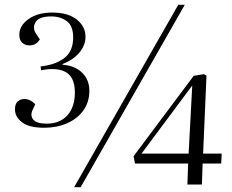

<svg xmlns="http://www.w3.org/2000/svg" viewBox="-20 -764 960 795"><path d="M287 11 718 -744H745L314 11ZM821 -128H898L896 -87H819L816 0H756L759 -87H539L533 -117L782 -450L824 -457L835 -451ZM761 -128 776 -410 566 -128ZM334 -612Q334 -577 309 -546.5Q284 -516 239 -499V-496Q291 -492 320.5 -462.5Q350 -433 350 -388Q350 -341 325 -306.5Q300 -272 257.5 -253.5Q215 -235 163 -235Q101 -235 71.5 -257.5Q42 -280 42 -311Q42 -334 53.5 -344Q65 -354 80 -354Q106 -354 126 -332L115 -309Q104 -285 118 -268.5Q132 -252 174 -252Q228 -252 259 -286.5Q290 -321 290 -381Q290 -430 267 -454Q244 -478 195 -478Q182 -478 171 -476.5Q160 -475 150 -473L148 -489Q208 -495 245.5 -523Q283 -551 283 -609Q283 -656 257 -676Q231 -696 192 -696Q140 -696 126.5 -671Q113 -646 131 -622L145 -601Q130 -576 102 -576Q84 -576 72 -587Q60 -598 60 -620Q60 -658 98 -685Q136 -712 196 -712Q262 -712 298 -683Q334 -654 334 -612Z"/></svg>

Font: Literata 72pt Light
Style: Italic
Weight: 300
Italic angle: -2°
Designer: Latin by Veronika Burian and Jose Scaglione. Greek by Irene Vlachou. Cyrillic by Vera Evstafieva
Foundry: TypeTogether
Version: Version 3.002